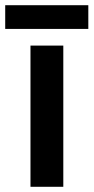

<svg xmlns="http://www.w3.org/2000/svg" viewBox="-36 -717 359 737"><path d="M303 -697H-16V-606H303ZM207 0V-542H81V0Z"/></svg>

Font: Noto Sans Myanmar SemiBold
Style: Regular
Weight: 600
Designer: Monotype Design Team
Foundry: Monotype Imaging Inc.
Version: Version 2.107